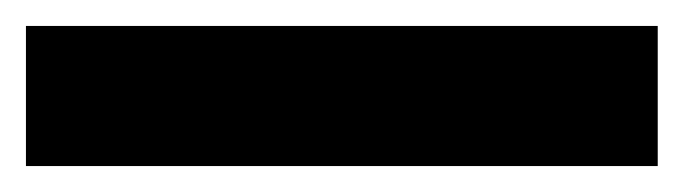

<svg xmlns="http://www.w3.org/2000/svg" viewBox="-22 -888 527 148"><path d="M485 -760H-2V-868H485Z"/></svg>

Font: Noto Sans Gurmukhi ExtraCondensed ExtraBold
Style: Regular
Weight: 800
Width: 2
Designer: Jelle Bosma - Monotype Design Team
Foundry: Monotype Imaging Inc.
Version: Version 2.004; ttfautohint (v1.8.4.7-5d5b)